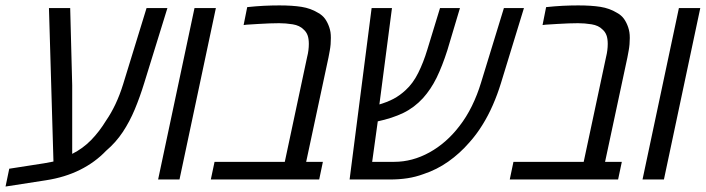

<svg xmlns="http://www.w3.org/2000/svg" viewBox="-56 -660 2597 706"><path d="M-35.6 25.9 -22 -39.6 106.4 -59.6Q121.6 -62 136.5 -65.2Q151.4 -68.4 167 -72.3L141.6 -30.8L124 -630.4H202.1L209.5 -346.7V-94.2Q248.5 -113.8 279.1 -145Q309.6 -176.3 334.5 -217.3Q352.5 -243.2 368.7 -277.3Q384.8 -311.5 397 -351.1L482.9 -630.4H559.6L474.1 -354Q458.5 -303.2 439.7 -258.1Q420.9 -212.9 395.5 -174.6Q370.1 -136.2 334 -105.5Q293.5 -63 238 -35.4Q182.6 -7.8 112.8 2.9Z M525.4 0 659.2 -630.4H737.8L604 0Z M719.2 0 732.9 -64.9H991.2L1073.2 -449.7Q1076.7 -463.4 1078.1 -475.3Q1079.6 -487.3 1079.6 -498.5Q1079.6 -517.6 1075 -530.3Q1070.3 -543 1060.1 -551.8Q1045.9 -566.4 1020.3 -570.6Q994.6 -574.7 970.2 -574.7Q954.6 -574.7 935.5 -574Q916.5 -573.2 895.3 -572Q874 -570.8 851.6 -569.3L839.8 -567.9L853 -633.8Q884.8 -637.2 914.1 -638.7Q943.4 -640.1 971.2 -640.1Q1019 -640.1 1052.7 -634.8Q1086.4 -629.4 1112.8 -613.3Q1129.9 -604 1139.4 -590.6Q1148.9 -577.1 1154.8 -559.6Q1157.7 -550.8 1159.2 -541.7Q1160.6 -532.7 1160.6 -520.5Q1160.6 -508.8 1159.7 -497.1Q1158.7 -485.4 1156.5 -473.4Q1154.3 -461.4 1151.9 -448.7L1069.8 -64.9H1131.3L1117.7 0Z M1229.5 0 1310.5 -630.4H1385.3L1335.4 -248L1316.9 -279.3Q1321.8 -276.4 1326.2 -275.1Q1330.6 -273.9 1334 -274.4Q1367.7 -284.2 1391.1 -296.6Q1414.6 -309.1 1435.5 -328.6Q1462.4 -353 1481.7 -391.6Q1501 -430.2 1515.6 -478.5L1562 -630.4H1635.3L1588.9 -475.1Q1570.3 -417 1549.6 -374.5Q1528.8 -332 1499.5 -299.3Q1467.3 -264.2 1426.8 -244.6Q1386.2 -225.1 1331.5 -213.4Q1326.2 -212.9 1322.3 -212.9Q1318.4 -212.9 1313.7 -213.1Q1309.1 -213.4 1303.2 -214.8L1337.9 -248.5L1312.5 -64.9H1393.6Q1460.4 -64.9 1523.2 -99.6Q1585.9 -134.3 1633.3 -196.3Q1659.2 -229.5 1679.2 -270.3Q1699.2 -311 1712.9 -356.4L1796.9 -630.4H1870.6L1786.1 -354.5Q1773.4 -313 1756.3 -273.9Q1739.3 -234.9 1717.5 -200Q1695.8 -165 1669.9 -136.2Q1634.8 -95.7 1592.5 -65.9Q1550.3 -36.1 1501.5 -20Q1472.7 -9.3 1442.1 -4.6Q1411.6 0 1378.4 0Z M1818.4 0 1832 -64.9H2090.3L2172.4 -449.7Q2175.8 -463.4 2177.2 -475.3Q2178.7 -487.3 2178.7 -498.5Q2178.7 -517.6 2174.1 -530.3Q2169.4 -543 2159.2 -551.8Q2145 -566.4 2119.4 -570.6Q2093.8 -574.7 2069.3 -574.7Q2053.7 -574.7 2034.7 -574Q2015.6 -573.2 1994.4 -572Q1973.1 -570.8 1950.7 -569.3L1939 -567.9L1952.1 -633.8Q1983.9 -637.2 2013.2 -638.7Q2042.5 -640.1 2070.3 -640.1Q2118.2 -640.1 2151.9 -634.8Q2185.5 -629.4 2211.9 -613.3Q2229 -604 2238.5 -590.6Q2248 -577.1 2253.9 -559.6Q2256.8 -550.8 2258.3 -541.7Q2259.8 -532.7 2259.8 -520.5Q2259.8 -508.8 2258.8 -497.1Q2257.8 -485.4 2255.6 -473.4Q2253.4 -461.4 2251 -448.7L2168.9 -64.9H2230.5L2216.8 0Z M2306.6 0 2440.4 -630.4H2519L2385.3 0Z"/></svg>

Font: Open Sans SemiCondensed
Style: Italic
Weight: 400
Width: 4
Italic angle: -12°
Designer: Monotype Design Team
Foundry: Monotype Imaging Inc.
Version: Version 3.000